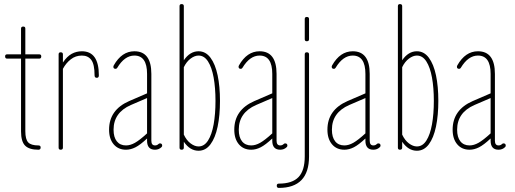

<svg xmlns="http://www.w3.org/2000/svg" viewBox="-20 -733 2521 940"><path d="M168 0Q123 0 103 -20Q83 -40 83 -90V-446H15Q5 -446 5 -457Q5 -467 15 -467H83V-593Q83 -603 94 -603Q104 -603 104 -593V-467H172Q182 -467 182 -457Q182 -446 172 -446H104V-91Q104 -51 118 -36Q132 -21 168 -21Q179 -21 179 -11Q179 0 168 0Z M277 0Q267 0 267 -10V-467Q267 -477 277 -477Q288 -477 288 -467V-427Q308 -457 331 -469.5Q354 -482 381 -482Q464 -482 464 -364Q464 -352 454 -352Q443 -352 443 -364Q443 -418 427 -439.5Q411 -461 381 -461Q350 -461 326.5 -442.5Q303 -424 288 -396V-10Q288 0 277 0Z M597 0Q559 0 536.5 -26.5Q514 -53 514 -98Q514 -195 612 -238L700 -276V-371Q700 -461 638 -461Q590 -461 554 -401Q551 -396 546 -396Q535 -396 535 -406Q535 -409 537 -413Q576 -482 638 -482Q721 -482 721 -371V-44Q721 -21 739 -21Q749 -21 756 -28Q759 -31 763 -31Q774 -31 774 -20Q774 -16 771 -13Q758 0 739 0Q700 0 700 -44V-55Q667 -24 643.5 -12Q620 0 597 0ZM536 -98Q536 -61 552 -41Q568 -21 597 -21Q618 -21 641 -34Q664 -47 700 -80V-253L621 -219Q536 -182 536 -98Z M869 0Q859 0 859 -10V-703Q859 -713 869 -713Q880 -713 880 -703V-438Q910 -482 952 -482Q987 -482 1010.5 -450.5Q1034 -419 1045.5 -364.5Q1057 -310 1057 -239Q1057 -168 1045.5 -113Q1034 -58 1010.5 -26.5Q987 5 952 5Q910 5 880 -39V-10Q880 0 869 0ZM952 -461Q933 -461 913 -446Q893 -431 880 -404V-74Q893 -46 913 -31Q933 -16 952 -16Q980 -16 998.5 -45Q1017 -74 1026 -124.5Q1035 -175 1035 -239Q1035 -303 1026 -353Q1017 -403 998.5 -432Q980 -461 952 -461Z M1210 0Q1172 0 1149.5 -26.5Q1127 -53 1127 -98Q1127 -195 1225 -238L1313 -276V-371Q1313 -461 1251 -461Q1203 -461 1167 -401Q1164 -396 1159 -396Q1148 -396 1148 -406Q1148 -409 1150 -413Q1189 -482 1251 -482Q1334 -482 1334 -371V-44Q1334 -21 1352 -21Q1362 -21 1369 -28Q1372 -31 1376 -31Q1387 -31 1387 -20Q1387 -16 1384 -13Q1371 0 1352 0Q1313 0 1313 -44V-55Q1280 -24 1256.5 -12Q1233 0 1210 0ZM1149 -98Q1149 -61 1165 -41Q1181 -21 1210 -21Q1231 -21 1254 -34Q1277 -47 1313 -80V-253L1234 -219Q1149 -182 1149 -98Z M1482 -531Q1472 -531 1472 -541V-640Q1472 -650 1482 -650Q1493 -650 1493 -640V-541Q1493 -531 1482 -531ZM1345 187Q1335 187 1335 176Q1335 166 1345 166Q1411 166 1441.5 134Q1472 102 1472 33V-467Q1472 -477 1482 -477Q1493 -477 1493 -467V33Q1493 187 1345 187Z M1666 0Q1628 0 1605.5 -26.5Q1583 -53 1583 -98Q1583 -195 1681 -238L1769 -276V-371Q1769 -461 1707 -461Q1659 -461 1623 -401Q1620 -396 1615 -396Q1604 -396 1604 -406Q1604 -409 1606 -413Q1645 -482 1707 -482Q1790 -482 1790 -371V-44Q1790 -21 1808 -21Q1818 -21 1825 -28Q1828 -31 1832 -31Q1843 -31 1843 -20Q1843 -16 1840 -13Q1827 0 1808 0Q1769 0 1769 -44V-55Q1736 -24 1712.5 -12Q1689 0 1666 0ZM1605 -98Q1605 -61 1621 -41Q1637 -21 1666 -21Q1687 -21 1710 -34Q1733 -47 1769 -80V-253L1690 -219Q1605 -182 1605 -98Z M1938 0Q1928 0 1928 -10V-703Q1928 -713 1938 -713Q1949 -713 1949 -703V-438Q1979 -482 2021 -482Q2056 -482 2079.5 -450.5Q2103 -419 2114.5 -364.5Q2126 -310 2126 -239Q2126 -168 2114.5 -113Q2103 -58 2079.5 -26.5Q2056 5 2021 5Q1979 5 1949 -39V-10Q1949 0 1938 0ZM2021 -461Q2002 -461 1982 -446Q1962 -431 1949 -404V-74Q1962 -46 1982 -31Q2002 -16 2021 -16Q2049 -16 2067.5 -45Q2086 -74 2095 -124.5Q2104 -175 2104 -239Q2104 -303 2095 -353Q2086 -403 2067.5 -432Q2049 -461 2021 -461Z M2279 0Q2241 0 2218.5 -26.5Q2196 -53 2196 -98Q2196 -195 2294 -238L2382 -276V-371Q2382 -461 2320 -461Q2272 -461 2236 -401Q2233 -396 2228 -396Q2217 -396 2217 -406Q2217 -409 2219 -413Q2258 -482 2320 -482Q2403 -482 2403 -371V-44Q2403 -21 2421 -21Q2431 -21 2438 -28Q2441 -31 2445 -31Q2456 -31 2456 -20Q2456 -16 2453 -13Q2440 0 2421 0Q2382 0 2382 -44V-55Q2349 -24 2325.5 -12Q2302 0 2279 0ZM2218 -98Q2218 -61 2234 -41Q2250 -21 2279 -21Q2300 -21 2323 -34Q2346 -47 2382 -80V-253L2303 -219Q2218 -182 2218 -98Z"/></svg>

Font: Zen Loop
Style: Regular
Weight: 400
Designer: Yoshimichi Ohira
Foundry: A-1 Corp ZenFonts
Version: Version 1.000; ttfautohint (v1.8.3)